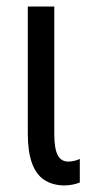

<svg xmlns="http://www.w3.org/2000/svg" viewBox="-20 -557 278 587"><path d="M175 10Q139 9 114.5 -7.5Q90 -24 77.5 -59Q65 -94 65 -148V-537H146V-147Q146 -104 156 -83.5Q166 -63 189 -63Q197 -63 206 -65Q215 -67 224 -71V1Q214 5 201.5 7.5Q189 10 175 10Z"/></svg>

Font: Noto Sans ExtraCondensed
Style: Regular
Weight: 400
Width: 2
Designer: Monotype Design Team
Foundry: Monotype Imaging Inc.
Version: Version 2.013